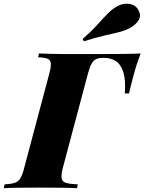

<svg xmlns="http://www.w3.org/2000/svg" viewBox="-68 -989 759 1009"><path d="M262 -106Q253 -70 256 -52Q259 -34 279 -28Q299 -22 341 -20L337 0Q303 -2 248.5 -2.5Q194 -3 138 -3Q81 -3 31.5 -2.5Q-18 -2 -48 0L-44 -20Q-10 -22 9 -28Q28 -34 39 -52Q50 -70 59 -106L191 -602Q201 -639 199 -656.5Q197 -674 181.5 -680.5Q166 -687 132 -688L137 -708Q168 -707 202 -706Q236 -705 265.5 -705Q295 -705 314 -705Q351 -705 399 -705Q447 -705 484 -705Q525 -705 576.5 -705.5Q628 -706 671 -708Q658 -673 650 -648.5Q642 -624 633 -590Q626 -563 620 -540Q614 -517 610 -498H588Q593 -569 580 -610Q567 -651 540.5 -668Q514 -685 477 -685Q476 -685 476 -685Q476 -685 475 -685Q455 -685 440 -679.5Q425 -674 414.5 -656Q404 -638 394 -602ZM366 -784Q414 -826 444 -859.5Q474 -893 498.5 -918Q523 -943 552 -958Q569 -967 589.5 -969Q610 -971 629.5 -963.5Q649 -956 660 -935Q675 -907 660.5 -883Q646 -859 615 -842Q589 -828 555 -819.5Q521 -811 476.5 -801Q432 -791 373 -772Z"/></svg>

Font: Playfair Display Black
Style: Italic
Weight: 900
Italic angle: -14°
Designer: Claus Eggers Sørensen
Foundry: Claus Eggers Sørensen
Version: Version 1.203